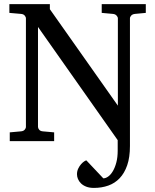

<svg xmlns="http://www.w3.org/2000/svg" viewBox="-20 -691 761 940"><path d="M641.1 -623Q628.4 -621.6 622.3 -614.7Q616.2 -607.9 616.2 -601.1V23.9Q616.2 79.1 602.8 117.9Q589.4 156.7 565.9 181.4Q542.5 206.1 510.3 217.5Q478 229 439.9 229Q418 229 402.3 222.9Q386.7 216.8 376.7 207Q366.7 197.3 361.8 185.5Q356.9 173.8 356.9 162.1Q356.9 147 363 134.3Q369.1 121.6 377 112.8Q384.8 104 392.3 99.1Q399.9 94.2 402.8 94.2L485.8 182.1Q497.6 182.1 510 173.1Q522.5 164.1 532.7 146.7Q543 129.4 549.6 104.2Q556.2 79.1 556.2 46.9V-4.9L166 -559.1V-69.8Q166 -63 171.9 -55.9Q177.7 -48.8 189.9 -47.9L245.1 -43V0H27.8V-43L82 -47.9Q94.7 -48.8 100.8 -55.9Q106.9 -63 106.9 -69.8V-601.1Q106.9 -607.9 100.8 -615Q94.7 -622.1 82 -623L25.9 -627.9V-670.9H224.1V-646L557.1 -173.8V-601.1Q557.1 -607.9 550.5 -615Q543.9 -622.1 532.2 -623L478 -627.9V-670.9H693.8V-627.9Z"/></svg>

Font: Charis SIL Eur
Style: Regular
Weight: 400
Foundry: SIL International
Version: Version 5.000